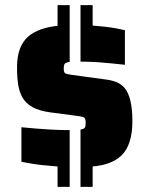

<svg xmlns="http://www.w3.org/2000/svg" viewBox="-20 -716 579 744"><path d="M292 -214Q305 -216 308.5 -221Q312 -226 312 -239Q312 -255 307 -259.5Q302 -264 285 -266L172 -281Q93 -292 67 -338Q55 -359 50.5 -387.5Q46 -416 46 -456Q46 -537 90 -575Q129 -608 203 -616V-696H250V-476Q235 -474 231 -469Q227 -464 227 -451Q227 -437 231.5 -433Q236 -429 257 -426L382 -409Q410 -406 429.5 -398.5Q449 -391 463 -375Q493 -339 493 -246Q493 -154 450 -113Q412 -77 339 -71V8H292ZM359 -475Q321 -477 305 -477H292V-696H339V-617Q391 -613 431 -606L464 -599V-465Q411 -471 359 -475ZM203 -71Q144 -75 102 -82L63 -89V-223Q122 -217 175 -214Q215 -212 232 -212H250V8H203Z"/></svg>

Font: Saira Stencil One
Style: Regular
Weight: 400
Designer: Hector Gatti with collaboration of the Omnibus-Type team
Foundry: Omnibus-Type
Version: Version 1.004